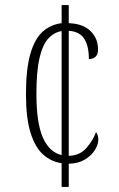

<svg xmlns="http://www.w3.org/2000/svg" viewBox="-20 -734 467 754"><path d="M222 -93Q181 -99 149.5 -127Q118 -155 100 -212.5Q82 -270 82 -364Q82 -464 99.5 -523.5Q117 -583 148.5 -610.5Q180 -638 222 -643V-714H250V-643Q306 -641 335.5 -612Q365 -583 365 -540Q365 -520 355 -511Q345 -502 329 -502Q329 -553 311 -581.5Q293 -610 250 -613V-122Q293 -123 319 -152.5Q345 -182 357 -215Q366 -206 366 -185Q366 -166 352.5 -144.5Q339 -123 313.5 -107.5Q288 -92 250 -91V0H222ZM222 -612Q192 -607 169.5 -582.5Q147 -558 135 -505.5Q123 -453 123 -365Q123 -251 148.5 -193.5Q174 -136 222 -125Z"/></svg>

Font: Noto Serif ExtraCondensed ExtraLight
Style: Regular
Weight: 200
Width: 2
Designer: Monotype Design Team
Foundry: Monotype Imaging Inc.
Version: Version 2.015